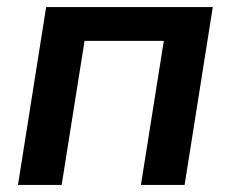

<svg xmlns="http://www.w3.org/2000/svg" viewBox="-20 -525 655 545"><path d="M31 0 111 -505H584L504 0H380L445 -409H220L155 0Z"/></svg>

Font: Mulish
Style: Bold Italic
Weight: 700
Italic angle: -9°
Designer: Vernon Adams
Foundry: Vernon Adams
Version: Version 3.603; ttfautohint (v1.8.3)